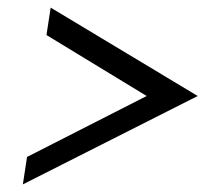

<svg xmlns="http://www.w3.org/2000/svg" viewBox="-20 -534 539 504"><path d="M40 -50 499 -282 113 -514 102 -442 365 -282 51 -122Z"/></svg>

Font: Charger Pro
Style: Obl
Weight: 400
Designer: Jasper
Foundry: Cannot Into Space Fonts
Version: Version 1.09